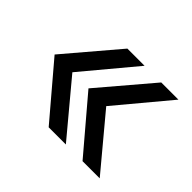

<svg xmlns="http://www.w3.org/2000/svg" viewBox="-106 -698 795 795"><g transform="rotate(45 291.5 -300.5)"><path d="M244.6 -70.3 48.8 -300.8 244.6 -531.2H345.2L152.8 -300.8L345.2 -70.3ZM442.9 -70.3 247.1 -300.8 442.9 -531.2H543.5L351.1 -300.8L543.5 -70.3Z"/></g></svg>

Font: Adwaita Sans
Style: Regular
Weight: 400
Designer: Rasmus Andersson
Foundry: rsms
Version: Version 4.001;git-9221beed3